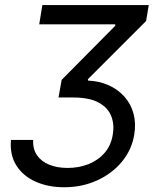

<svg xmlns="http://www.w3.org/2000/svg" viewBox="-20 -748 622 777"><path d="M24.4 -181.6H114.3Q112.3 -145 129.9 -119.6Q147.5 -94.2 179.7 -81.3Q211.9 -68.4 253.9 -68.4Q299.3 -68.4 338.1 -83.7Q377 -99.1 403.3 -129.4Q429.7 -159.7 436.5 -204.1Q443.4 -243.7 430.4 -277.6Q417.5 -311.5 379.9 -332.5Q342.3 -353.5 274.4 -353.5H216.8L229.5 -424.8L446.3 -643.6V-649.4H138.7L151.4 -727.5H582L571.3 -663.1L335.9 -427.7V-421.9Q382.8 -419.9 420.7 -402.6Q458.5 -385.3 484.1 -356.2Q509.8 -327.1 520.3 -288.3Q530.8 -249.5 523.4 -204.1Q513.7 -142.6 473.9 -94.2Q434.1 -45.9 373.3 -18.1Q312.5 9.8 239.3 9.8Q174.8 9.8 124 -12.9Q73.2 -35.6 46.1 -78.6Q19 -121.6 24.4 -181.6Z"/></svg>

Font: Inter Tight
Style: Italic
Weight: 400
Italic angle: -9.39999°
Designer: Rasmus Andersson
Foundry: rsms
Version: Version 3.002